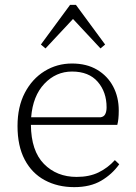

<svg xmlns="http://www.w3.org/2000/svg" viewBox="-20 -756 558 789"><path d="M276 -462Q210 -462 162.5 -412Q115 -362 108 -274H393Q407 -276 412.5 -287Q418 -298 418 -315Q418 -378 381.5 -420Q345 -462 276 -462ZM285 13Q217 13 164 -15.5Q111 -44 81.5 -100Q52 -156 52 -238Q52 -317 82 -374.5Q112 -432 163 -463.5Q214 -495 276 -495Q336 -495 379 -469.5Q422 -444 445 -400.5Q468 -357 468 -302Q468 -264 462 -243H107Q108 -136 160.5 -82.5Q213 -29 295 -29Q347 -29 385 -47.5Q423 -66 452 -98L470 -81Q441 -40 396 -13.5Q351 13 285 13ZM393 -557 280 -678 167 -557 148 -573 268 -736H292L412 -573Z"/></svg>

Font: Source Serif 4 SmText Light
Style: Regular
Weight: 300
Designer: Frank Grießhammer
Foundry: Adobe
Version: Version 4.005;hotconv 1.1.0;makeotfexe 2.6.0